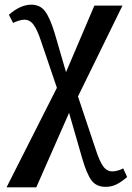

<svg xmlns="http://www.w3.org/2000/svg" viewBox="-20 -560 564 820"><path d="M223 -185 155 -385Q140 -431 124 -453.5Q108 -476 84 -476Q74 -476 59.5 -471.5Q45 -467 36 -462L18 -497Q67 -540 114 -540Q151 -540 172 -512.5Q193 -485 213 -420L262 -252L383 -536H503L313 -148L390 82Q405 128 420.5 150Q436 172 460 172Q471 172 484.5 168Q498 164 506 159L523 196Q500 216 478.5 227Q457 238 431 238Q391 238 370.5 210Q350 182 331 116L275 -78L135 240H8Z"/></svg>

Font: Noto Serif NarrowSemiBold
Style: Regular
Weight: 600
Width: 4
Designer: Monotype Design Team
Foundry: Monotype Imaging Inc.
Version: Version 1.001